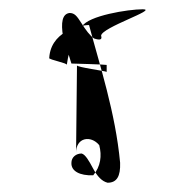

<svg xmlns="http://www.w3.org/2000/svg" viewBox="-20 -539 384 414"><path d="M86 -409V-414C86 -410 126 -403 124 -399C130 -440 140 -460 157 -482C170 -505 256 -519 288 -519C322 -519 199 -480 198 -462C201 -453 195 -452 183 -456C174 -462 165 -474 155 -490C146 -504 141 -511 130 -511C114 -509 111 -490 116 -460L134 -402C138 -402 206 -400 210 -399V-384C207 -386 146 -394 146 -398C145 -330 145 -275 144 -208C143 -243 176 -248 194 -226C200 -203 197 -180 181 -161C152 -160 133 -170 134 -188C134 -200 144 -208 156 -208C164 -206 172 -192 180 -177C190 -158 200 -148 212 -145C232 -145 240 -159 239 -188C229 -296 195 -398 172 -485C152 -485 86 -471 86 -409Z"/></svg>

Font: Zinc
Style: Regular
Weight: 400
Version: Version 1